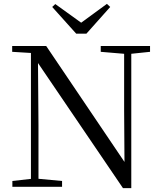

<svg xmlns="http://www.w3.org/2000/svg" viewBox="-20 -966 836 993"><path d="M266 -945 427 -829H373L533 -946L550 -930L427 -792H374L250 -930ZM44 0V-30L150 -42H172L301 -30V0ZM140 0V-705H176L179 -319V0ZM501 -698V-728H756V-698L651 -687H631ZM616 7 167 -654 165 -655 141 -692 43 -698V-728H219L641 -103L624 -97L622 -395V-728H659V7Z"/></svg>

Font: Noto Serif JP
Style: Regular
Weight: 400
Designer: Ryoko NISHIZUKA  (kana & ideographs); Frank Grießhammer (Latin, Greek & Cyrillic); Wenlong ZHANG  (bopomofo); Sandoll Co
Foundry: Adobe
Version: Version 2.003-H1;hotconv 1.1.1;makeotfexe 2.6.0